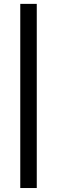

<svg xmlns="http://www.w3.org/2000/svg" viewBox="-20 -730 287 966"><path d="M165 -710.5V216H82V-710.5Z"/></svg>

Font: Anek Devanagari Medium
Style: Regular
Weight: 500
Designer: Kailash Malviya (Devanagari) & Yesha Goshar (Latin)
Foundry: Ek Type
Version: Version 1.003